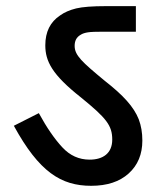

<svg xmlns="http://www.w3.org/2000/svg" viewBox="-20 -642 525 623"><path d="M441.9 -186C441.9 -211.4 438 -234.4 430.2 -254.9C414.1 -295.4 380.4 -332.5 319.8 -379.9C246.1 -440.9 222.2 -462.4 222.2 -493.2C222.2 -509.8 228.5 -521.5 241.2 -528.8C247.6 -533.2 255.9 -535.6 265.6 -537.1C274.9 -538.6 291.5 -539.1 314.9 -539.1H420.9V-622.1H324.2C279.8 -622.1 247.6 -619.6 227.1 -614.7C206.1 -609.4 189 -602.1 174.8 -591.8C143.1 -570.8 127 -538.6 127 -495.1C127 -443.4 148.9 -399.9 242.2 -326.2C325.2 -258.8 344.2 -234.9 344.2 -189C344.2 -144.5 314 -124 271 -124C236.3 -124 207 -137.2 182.1 -164.1C157.2 -190.9 131.8 -227.5 106 -274.9L24.9 -233.9C106.9 -84 178.2 -39.1 275.9 -39.1C327.1 -39.1 367.7 -52.2 397.5 -79.1C427.2 -106 441.9 -141.6 441.9 -186Z"/></svg>

Font: Noto Reveo Sans
Style: Regular
Weight: 500
Designer: Monotype Design Team
Foundry: Monotype Imaging Inc.
Version: Version 2.007